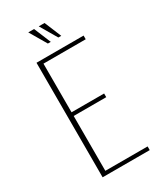

<svg xmlns="http://www.w3.org/2000/svg" viewBox="-186 -793 720 858"><g transform="rotate(-30 174.0 -363.5)"><path d="M78 0V-591H321V-572H103V-321H271V-302H103V-19H321V0ZM234 -640H219L168 -727H198ZM180 -640H165L114 -727H144Z"/></g></svg>

Font: Alumni Sans Thin
Style: Regular
Weight: 100
Designer: Robert E. Leuschke
Foundry: Robert E. Leuschke
Version: Version 1.018